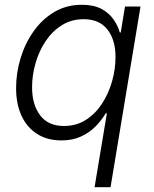

<svg xmlns="http://www.w3.org/2000/svg" viewBox="-20 -568 635 792"><path d="M436 204.1H370.1L420.9 -100.6H416Q399.4 -72.3 374.3 -46.6Q349.1 -21 314.2 -4.9Q279.3 11.2 233.4 11.2Q175.3 11.2 133.3 -15.4Q91.3 -42 68.8 -90.3Q46.4 -138.7 46.4 -204.6Q46.4 -267.1 64.9 -328.1Q83.5 -389.2 118.7 -439Q153.8 -488.8 204.1 -518.6Q254.4 -548.3 317.9 -548.3Q367.2 -548.3 398.9 -531Q430.7 -513.7 448.7 -487.3Q466.8 -460.9 474.1 -434.1H478L495.6 -541H559.6ZM243.7 -48.3Q294.9 -48.3 334.5 -73.7Q374 -99.1 401.1 -140.9Q428.2 -182.6 442.4 -232.9Q456.5 -283.2 456.5 -333Q456.5 -403.8 423.1 -446.3Q389.6 -488.8 325.2 -488.8Q274.4 -488.8 234.9 -463.9Q195.3 -439 168 -397.9Q140.6 -356.9 126.5 -307.1Q112.3 -257.3 112.3 -207.5Q112.3 -136.7 145.5 -92.5Q178.7 -48.3 243.7 -48.3Z"/></svg>

Font: Inter 17pt Light
Style: Italic
Weight: 300
Italic angle: -9.3988°
Version: Version 4.001;git-66647c0bb